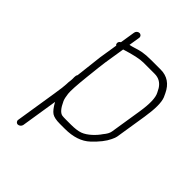

<svg xmlns="http://www.w3.org/2000/svg" viewBox="-187 -595 793 793"><g transform="rotate(45 209.0 -198.5)"><path d="M152.5 -510C160.8 -510 166.9 -503.2 165.6 -495L157.8 -446C164.7 -447.3 171.8 -449.2 179.2 -451.5C206.4 -460.1 222.5 -465 266.8 -465H320.8C358.8 -465 386.6 -446.3 404 -409L411.4 -393C420 -371.4 420.1 -334.1 411.7 -281L389.7 -142C388.8 -136.7 386 -129 381 -119C371.1 -97.6 352.8 -74.4 326.3 -49.5C299.7 -24.5 262.3 -12 214.1 -12H185.1C163.8 -12 148.3 -15.2 138.6 -21.6C128.9 -28.1 118.4 -41.5 107 -62L81.7 98C80.4 105.9 72.2 113 64.3 113C56.4 113 50.4 105.9 51.7 98L80.5 -84C85.6 -116 88.2 -136.7 88.3 -146C88.5 -155.3 89.1 -163.8 90.4 -171.5C92.3 -183.5 88.1 -197.2 94.8 -206L108.5 -324L121.3 -405C120.2 -406.3 119 -407.3 117.8 -408C113.9 -416.7 116.3 -423.7 125.1 -429L135.6 -495C136.9 -503.2 144.1 -510 152.5 -510ZM152.8 -414 138.5 -324C136.7 -312.7 133 -280.4 127.3 -227.2C121.6 -174 119.6 -139.5 121.4 -123.9C123.2 -108.3 125.9 -96.4 129.7 -88.2C142.4 -60.4 155.5 -45.3 169 -43C174.2 -42.3 181.2 -42 189.9 -42H218.9C241.7 -42 259.8 -44.3 273 -49C298.6 -58.1 326.7 -85.9 341.3 -108C351.9 -120.4 358.1 -131.7 359.7 -142L381.7 -281C389.9 -332.7 388.9 -368.2 378.6 -387.4C374.5 -395.1 371.4 -401 369.3 -405C356.5 -425 338.8 -435 316.1 -435H250.1C229.4 -435 197 -428 152.8 -414Z"/></g></svg>

Font: MewTooHand
Style: ReversedIta
Weight: 400
Designer: Mew Too, Robert Jablonski
Version: Version 0.77